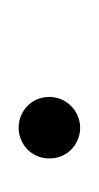

<svg xmlns="http://www.w3.org/2000/svg" viewBox="30 -345 106 206"><g transform="rotate(90 83.0 -242.0)"><path d="M117 -209C134 -209 150 -222 150 -242C150 -262 134 -275 117 -275C100 -275 84 -261 84 -242C84 -222 100 -209 117 -209Z"/></g></svg>

Font: Sprat Condensed Thin
Style: Regular
Weight: 100
Width: 3
Designer: Ethan Nakache
Foundry: Collletttivo
Version: Version 2.000;Glyphs 3.2 (3217)